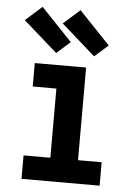

<svg xmlns="http://www.w3.org/2000/svg" viewBox="-54 -815 609 857"><g transform="rotate(5 250.0 -386.5)"><path d="M75 0V-105H195V-415H89V-520H319V-105H425V0ZM350 -573 198 -707 272 -773 411 -627ZM180 -573 28 -707 102 -773 241 -627Z"/></g></svg>

Font: Iosevka Term Curly Extrabold
Style: Regular
Weight: 800
Designer: Belleve Invis
Foundry: Belleve Invis
Version: Version 32.3.0